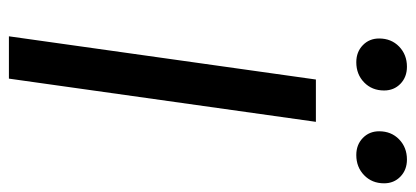

<svg xmlns="http://www.w3.org/2000/svg" viewBox="-271 -662 933 431"><g transform="rotate(90 195.5 -446.5)"><path d="M158.5 -689.1H253.5L156.5 0H61.5ZM119.7 -779.8Q96.6 -779.8 81.5 -794.4Q66.4 -809 66.4 -831.1Q66.4 -858.3 84.5 -875.9Q102.7 -893.5 129.8 -893.5Q153 -893.5 168.1 -878.9Q183.1 -864.3 183.1 -842.2Q183.1 -815 165 -797.4Q146.9 -779.8 119.7 -779.8ZM328 -779.8Q304.9 -779.8 289.8 -794.4Q274.7 -809 274.7 -831.1Q274.7 -858.3 292.8 -875.9Q311 -893.5 338.1 -893.5Q361.3 -893.5 376.4 -878.9Q391.5 -864.3 391.5 -842.2Q391.5 -815 373.3 -797.4Q355.2 -779.8 328 -779.8Z"/></g></svg>

Font: Fira Sans Variable
Style: Italic
Weight: 397
Italic angle: -8°
Designer: Carrois Corporate & Edenspiekermann AG
Foundry: Carrois Corporate GbR & Edenspiekermann AG
Version: Version 4.202